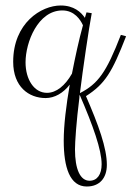

<svg xmlns="http://www.w3.org/2000/svg" viewBox="-20 -366 479 699"><path d="M420 -239C367 -102 337 -61 271 -27C281 -110 304 -266 314 -318L295 -321C293 -314 291 -308 289 -301C275 -322 249 -346 201 -346C130 -346 28 -282 28 -141C28 -50 85 -9 146 -9C179 -9 210 -27 234 -58C221 17 212 90 212 146C212 243 234 313 296 313C342 313 369 283 369 234C369 173 339 90 293 -16C363 -61 388 -103 439 -234ZM242 -98C217 -54 185 -28 151 -28C104 -28 73 -77 73 -139C73 -212 118 -328 207 -328C251 -328 273 -294 282 -274C267 -220 254 -159 242 -98ZM350 232C350 269 334 292 306 292C272 292 253 250 253 178C253 152 258 76 269 -10C269 -13 269 -17 270 -21C319 92 350 180 350 232Z"/></svg>

Font: Clicker Script
Style: Regular
Weight: 400
Designer: Astigmatic (AOETI)
Foundry: Astigmatic (AOETI)
Version: Version 1.000